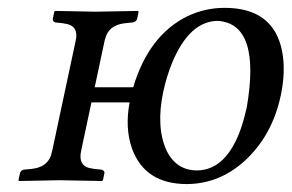

<svg xmlns="http://www.w3.org/2000/svg" viewBox="-20 -459 743 489"><path d="M535.2 -405.8Q462.9 -405.8 418.5 -299.3Q404.3 -264.6 396 -226.1Q376.5 -134.8 404.8 -74.2Q429.2 -25.9 480.5 -24.9Q556.2 -24.9 593.8 -132.3Q602.1 -156.7 608.4 -185.1Q645 -397.9 535.2 -405.8ZM319.3 -236.8Q358.9 -369.6 458 -418Q502.4 -439 552.2 -439Q677.2 -439 698.7 -327.6Q708 -277.8 695.3 -216.8Q673.3 -112.3 601.1 -47.4Q537.1 9.3 456.1 9.8Q348.6 9.8 315.9 -81.5Q297.9 -133.8 310.1 -198.2H212.9L186.5 -74.2Q179.2 -38.6 207 -31.2Q213.4 -29.8 220.2 -28.8L238.8 -26.9Q246.1 -24.4 246.1 -19L242.2 0L239.7 2Q238.8 2 131.8 0L28.8 2L26.9 0L31.2 -19Q34.2 -25.9 40.5 -26.9L60.1 -28.8Q99.6 -32.7 109.9 -63.5Q111.3 -68.8 112.8 -74.2L172.9 -356Q180.2 -390.1 152.3 -397.5Q146 -398.9 139.2 -399.9L120.6 -401.9Q114.3 -404.3 114.3 -410.2L118.2 -429.2L120.6 -431.2Q121.6 -431.2 223.1 -429.2L331.5 -431.2L333 -429.2L329.1 -410.2Q326.2 -403.3 318.4 -401.9L298.8 -399.9Q256.3 -395.5 247.6 -359.4Q247.1 -357.4 246.6 -356L221.2 -236.8Z"/></svg>

Font: Linux Libertine Display Slanted O
Style: Slanted
Weight: 400
Designer: Philipp H. Poll
Foundry: Philipp H. Poll
Version: Version 5.0.9